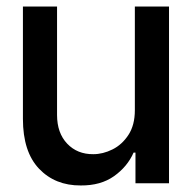

<svg xmlns="http://www.w3.org/2000/svg" viewBox="-20 -566 593 593"><path d="M396.5 -225.6V-545.9H502V0H398.4V-94.7H392.6Q373.5 -51.3 332.3 -22Q291 7.3 229.5 6.8Q150.4 7.3 100.6 -44.9Q50.8 -97.2 50.8 -198.7V-545.9H156.2V-210.9Q156.2 -155.3 187.5 -122.3Q218.8 -89.4 268.1 -89.8Q297.9 -89.8 327.4 -104.5Q356.9 -119.1 376.7 -149.4Q396.5 -179.7 396.5 -225.6Z"/></svg>

Font: Inter Tight Medium
Style: Regular
Weight: 500
Designer: Rasmus Andersson
Foundry: rsms
Version: Version 3.004; ttfautohint (v1.8.4.7-5d5b)